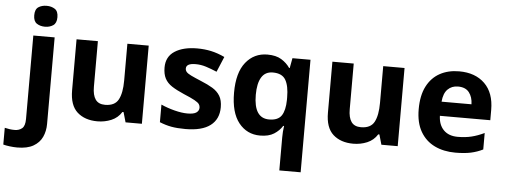

<svg xmlns="http://www.w3.org/2000/svg" viewBox="-123 -928 3522 1336"><g transform="rotate(5 1638.0 -260.0)"><path d="M72 -687Q72 -729 95.5 -744.5Q119 -760 153 -760Q186 -760 210 -744.5Q234 -729 234 -687Q234 -646 210 -630Q186 -614 153 -614Q119 -614 95.5 -630Q72 -646 72 -687ZM34 240Q9 240 -18.5 236.5Q-46 233 -64 228V111Q-46 115 -30 117.5Q-14 120 6 120Q36 120 57 103Q78 86 78 37V-546H227V59Q227 109 208 150Q189 191 146.5 215.5Q104 240 34 240Z M884 -546V0H770L750 -70H742Q716 -28 670.5 -9Q625 10 574 10Q486 10 433 -37.5Q380 -85 380 -190V-546H529V-227Q529 -169 550 -139Q571 -109 617 -109Q685 -109 710 -155.5Q735 -202 735 -289V-546Z M1421 -162Q1421 -79 1362.5 -34.5Q1304 10 1188 10Q1131 10 1090 2.5Q1049 -5 1008 -22V-145Q1052 -125 1103 -112Q1154 -99 1193 -99Q1237 -99 1255.5 -112Q1274 -125 1274 -146Q1274 -160 1266.5 -171Q1259 -182 1234 -196Q1209 -210 1156 -232Q1105 -254 1072 -275.5Q1039 -297 1023 -327.5Q1007 -358 1007 -404Q1007 -480 1066 -518Q1125 -556 1223 -556Q1274 -556 1320 -546Q1366 -536 1415 -513L1370 -406Q1330 -423 1294 -434.5Q1258 -446 1221 -446Q1155 -446 1155 -410Q1155 -397 1163.5 -386.5Q1172 -376 1196.5 -364Q1221 -352 1269 -332Q1316 -313 1350 -292.5Q1384 -272 1402.5 -241.5Q1421 -211 1421 -162Z M1865 11Q1865 -31 1871 -71H1865Q1844 -37 1807 -13.5Q1770 10 1710 10Q1618 10 1561 -61.5Q1504 -133 1504 -272Q1504 -412 1562 -484Q1620 -556 1713 -556Q1773 -556 1810.5 -533Q1848 -510 1871 -476H1875L1888 -546H2014V240H1865ZM1763 -107Q1825 -107 1849.5 -143.5Q1874 -180 1875 -253V-271Q1875 -351 1850.5 -393Q1826 -435 1761 -435Q1708 -435 1682 -392.5Q1656 -350 1656 -270Q1656 -107 1763 -107Z M2671 -546V0H2557L2537 -70H2529Q2503 -28 2457.5 -9Q2412 10 2361 10Q2273 10 2220 -37.5Q2167 -85 2167 -190V-546H2316V-227Q2316 -169 2337 -139Q2358 -109 2404 -109Q2472 -109 2497 -155.5Q2522 -202 2522 -289V-546Z M3052 -556Q3165 -556 3231 -491.5Q3297 -427 3297 -308V-236H2945Q2947 -173 2982.5 -137Q3018 -101 3081 -101Q3134 -101 3177 -111.5Q3220 -122 3266 -144V-29Q3226 -9 3181.5 0.5Q3137 10 3074 10Q2992 10 2929 -20.5Q2866 -51 2830 -113Q2794 -175 2794 -269Q2794 -365 2826.5 -428.5Q2859 -492 2917 -524Q2975 -556 3052 -556ZM3053 -450Q3010 -450 2981.5 -422Q2953 -394 2948 -335H3157Q3156 -385 3131 -417.5Q3106 -450 3053 -450Z"/></g></svg>

Font: Noto Sans Hanifi Rohingya
Style: Bold
Weight: 700
Designer: Monotype Design Team and DaltonMaag
Foundry: Google LLC
Version: Version 2.102; ttfautohint (v1.8.4.7-5d5b)